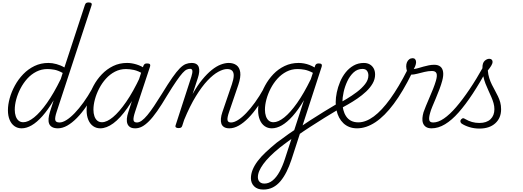

<svg xmlns="http://www.w3.org/2000/svg" viewBox="-20 -1035 4287 1574"><path d="M157 17Q124 17 98.5 -1Q73 -19 59 -52.5Q45 -86 45 -131Q45 -177 59.5 -229.5Q74 -282 102 -333.5Q130 -385 170.5 -427Q211 -469 263 -494Q315 -519 377 -519Q408 -519 443 -509.5Q478 -500 508 -482L676 -994Q680 -1006 686.5 -1010.5Q693 -1015 707 -1015Q724 -1015 729.5 -1008Q735 -1001 730 -989L444 -117Q429 -71 433 -51Q437 -31 468 -31Q477 -31 480.5 -23.5Q484 -16 482.5 -7Q481 2 474 9.5Q467 17 455 17Q426 17 408 7Q390 -3 383 -20.5Q376 -38 378 -62.5Q380 -87 389 -116L420 -213Q373 -134 327.5 -83Q282 -32 239.5 -7.5Q197 17 157 17ZM171 -33Q210 -33 259.5 -72.5Q309 -112 365 -191Q421 -270 478 -387L494 -437Q456 -458 425.5 -463.5Q395 -469 369 -469Q320 -469 278 -447.5Q236 -426 203.5 -390Q171 -354 148 -309.5Q125 -265 113 -220Q101 -175 101 -136Q101 -106 109 -82.5Q117 -59 132.5 -46Q148 -33 171 -33Z M454 17Q443 17 438 9.5Q433 2 434.5 -7Q436 -16 444.5 -23.5Q453 -31 468 -31Q493 -31 525 -51Q557 -71 592.5 -108Q628 -145 664.5 -195.5Q701 -246 735 -307Q740 -316 749 -315Q758 -314 764 -307.5Q770 -301 765 -292Q728 -222 689 -165Q650 -108 610 -67.5Q570 -27 531 -5Q492 17 454 17Z M802 17Q769 17 743.5 -1Q718 -19 704 -52.5Q690 -86 690 -131Q690 -175 704.5 -227.5Q719 -280 746.5 -331.5Q774 -383 814.5 -425.5Q855 -468 907 -493.5Q959 -519 1022 -519Q1058 -519 1098 -507Q1138 -495 1170 -472L1156 -428Q1113 -454 1078 -461.5Q1043 -469 1013 -469Q964 -469 922.5 -447.5Q881 -426 848.5 -390Q816 -354 793 -309.5Q770 -265 758 -220Q746 -175 746 -136Q746 -106 754 -82.5Q762 -59 777.5 -46Q793 -33 816 -33Q856 -33 906.5 -75Q957 -117 1014.5 -200Q1072 -283 1130 -407L1148 -369Q1085 -236 1025 -150.5Q965 -65 909 -24Q853 17 802 17ZM1089 17Q1062 17 1046.5 7Q1031 -3 1024.5 -20.5Q1018 -38 1020 -62.5Q1022 -87 1032 -116L1155 -494Q1160 -506 1166.5 -510.5Q1173 -515 1186 -515Q1204 -515 1209 -508Q1214 -501 1210 -489L1087 -117Q1072 -71 1074.5 -51Q1077 -31 1102 -31Q1112 -31 1116.5 -23.5Q1121 -16 1119.5 -7Q1118 2 1110.5 9.5Q1103 17 1089 17Z M1089 17Q1078 17 1074 9.5Q1070 2 1072.5 -7Q1075 -16 1083 -23.5Q1091 -31 1103 -31Q1121 -31 1142 -46Q1163 -61 1188 -91Q1213 -121 1242.5 -165Q1272 -209 1308 -267Q1358 -349 1393 -399Q1428 -449 1454 -475Q1480 -501 1503 -510Q1526 -519 1551 -519Q1561 -519 1563 -511.5Q1565 -504 1561.5 -495Q1558 -486 1552 -478.5Q1546 -471 1540 -471Q1525 -471 1510.5 -464.5Q1496 -458 1476.5 -436.5Q1457 -415 1426.5 -371Q1396 -327 1350 -252Q1305 -176 1268.5 -124Q1232 -72 1201.5 -41.5Q1171 -11 1144 3Q1117 17 1089 17Z M1860 17Q1834 17 1817.5 7Q1801 -3 1795 -20.5Q1789 -38 1791 -62.5Q1793 -87 1803 -116L1881 -344Q1895 -386 1896 -413.5Q1897 -441 1883.5 -455Q1870 -469 1842 -469Q1811 -469 1769.5 -446.5Q1728 -424 1681.5 -375Q1635 -326 1586 -246.5Q1537 -167 1490 -53L1474 -4Q1471 6 1464.5 10.5Q1458 15 1443 15Q1431 15 1423.5 10Q1416 5 1419 -6L1549 -407Q1559 -439 1557 -455Q1555 -471 1537 -471Q1527 -471 1523 -478.5Q1519 -486 1521 -495Q1523 -504 1530.5 -511.5Q1538 -519 1550 -519Q1575 -519 1589.5 -510Q1604 -501 1609.5 -484.5Q1615 -468 1613 -445.5Q1611 -423 1602 -396L1559 -264Q1598 -334 1638 -382.5Q1678 -431 1716 -461.5Q1754 -492 1789.5 -505.5Q1825 -519 1855 -519Q1893 -519 1918.5 -500.5Q1944 -482 1949.5 -442.5Q1955 -403 1934 -340L1858 -117Q1842 -71 1845 -51Q1848 -31 1874 -31Q1884 -31 1888 -23.5Q1892 -16 1890.5 -7Q1889 2 1881.5 9.5Q1874 17 1860 17Z M1860 17Q1849 17 1844 9.5Q1839 2 1840.5 -7Q1842 -16 1850.5 -23.5Q1859 -31 1874 -31Q1899 -31 1931 -51Q1963 -71 1998.5 -108Q2034 -145 2070.5 -195.5Q2107 -246 2141 -307Q2146 -316 2155 -315Q2164 -314 2170 -307.5Q2176 -301 2171 -292Q2134 -222 2095 -165Q2056 -108 2016 -67.5Q1976 -27 1937 -5Q1898 17 1860 17Z M2139 519Q2090 519 2063.5 492.5Q2037 466 2037 426Q2037 392 2051 357Q2065 322 2092 286Q2119 250 2159 212.5Q2199 175 2249 134Q2274 116 2298 98.5Q2322 81 2345 64Q2368 47 2392 32L2472 -214Q2425 -134 2379 -83Q2333 -32 2290.5 -7.5Q2248 17 2208 17Q2175 17 2149.5 -1Q2124 -19 2110 -52.5Q2096 -86 2096 -131Q2096 -177 2110.5 -229.5Q2125 -282 2153 -333.5Q2181 -385 2221 -427Q2261 -469 2313.5 -494Q2366 -519 2428 -519Q2449 -519 2472 -515Q2495 -511 2517 -502.5Q2539 -494 2559 -482L2564 -498Q2568 -507 2574.5 -511Q2581 -515 2593 -515Q2612 -515 2616.5 -507.5Q2621 -500 2617 -488L2369 275Q2351 329 2329 373Q2307 417 2279.5 450Q2252 483 2217 501Q2182 519 2139 519ZM2147 470Q2184 470 2215.5 444Q2247 418 2272 372Q2297 326 2316 267L2369 104Q2353 115 2338 126.5Q2323 138 2307 149.5Q2291 161 2275 174Q2228 212 2194 246Q2160 280 2138 310.5Q2116 341 2105 367.5Q2094 394 2094 418Q2094 433 2100 444.5Q2106 456 2117.5 463Q2129 470 2147 470ZM2222 -33Q2261 -33 2310.5 -72.5Q2360 -112 2415.5 -190.5Q2471 -269 2528 -386L2545 -438Q2507 -458 2476.5 -463.5Q2446 -469 2419 -469Q2370 -469 2328.5 -447.5Q2287 -426 2254.5 -390Q2222 -354 2199 -309.5Q2176 -265 2164 -220Q2152 -175 2152 -136Q2152 -106 2160 -82.5Q2168 -59 2183.5 -46Q2199 -33 2222 -33Z M2757 -140Q2699 -106 2639 -68.5Q2579 -31 2521 6.5Q2463 44 2411 81Q2405 86 2400 81.5Q2395 77 2393.5 67.5Q2392 58 2396 47Q2400 36 2412 27Q2464 -10 2520.5 -47Q2577 -84 2635.5 -119.5Q2694 -155 2751 -189Q2757 -193 2761.5 -187.5Q2766 -182 2768 -173Q2770 -164 2767.5 -154.5Q2765 -145 2757 -140Z M2743 -180Q2778 -198 2821.5 -224Q2865 -250 2905.5 -280.5Q2946 -311 2973 -345.5Q3000 -380 3000 -416Q3000 -439 2988.5 -454.5Q2977 -470 2952 -470Q2941 -470 2936.5 -477Q2932 -484 2933 -494Q2934 -504 2941.5 -511.5Q2949 -519 2961 -519Q2991 -519 3011.5 -507Q3032 -495 3043.5 -474Q3055 -453 3055 -424Q3055 -386 3035 -351Q3015 -316 2982 -285Q2949 -254 2909.5 -227Q2870 -200 2831 -178Q2792 -156 2759 -138Z M2907 17Q2872 17 2844 6Q2816 -5 2795 -25Q2774 -45 2760 -71.5Q2746 -98 2739 -130Q2732 -162 2732 -197Q2732 -234 2741 -277.5Q2750 -321 2768 -364Q2786 -407 2813.5 -441.5Q2841 -476 2878.5 -497.5Q2916 -519 2963 -519Q2974 -519 2978.5 -511.5Q2983 -504 2981 -494Q2979 -484 2971.5 -477Q2964 -470 2951 -470Q2910 -470 2879 -441.5Q2848 -413 2827.5 -369.5Q2807 -326 2797 -280Q2787 -234 2787 -197Q2787 -164 2794.5 -134.5Q2802 -105 2817.5 -81.5Q2833 -58 2858 -45Q2883 -32 2918 -32Q2979 -32 3044.5 -80.5Q3110 -129 3179 -224.5Q3248 -320 3319 -460Q3322 -466 3330 -466.5Q3338 -467 3345.5 -462.5Q3353 -458 3357 -451Q3361 -444 3357 -435Q3283 -284 3208 -183.5Q3133 -83 3057.5 -33Q2982 17 2907 17Z M3518 17Q3489 17 3472 5.5Q3455 -6 3448 -25Q3441 -44 3443 -67.5Q3445 -91 3452 -115Q3459 -135 3471.5 -166Q3484 -197 3500 -233.5Q3516 -270 3530.5 -306.5Q3545 -343 3554 -374Q3566 -416 3558 -434.5Q3550 -453 3521 -453Q3492 -453 3460.5 -445.5Q3429 -438 3400.5 -430.5Q3372 -423 3350 -423Q3339 -423 3330 -431Q3321 -439 3316 -454Q3311 -469 3310 -491Q3310 -510 3316.5 -525Q3323 -540 3335 -549Q3347 -558 3364 -558Q3376 -558 3383.5 -549Q3391 -540 3391 -526Q3391 -517 3387.5 -503.5Q3384 -490 3372 -469Q3390 -471 3410 -477Q3430 -483 3451.5 -489Q3473 -495 3495.5 -499.5Q3518 -504 3540 -504Q3571 -504 3589.5 -489.5Q3608 -475 3612.5 -445.5Q3617 -416 3605 -372Q3597 -342 3583 -304.5Q3569 -267 3553 -229.5Q3537 -192 3524 -160.5Q3511 -129 3506 -109Q3495 -71 3499 -51Q3503 -31 3531 -31Q3541 -31 3544.5 -23.5Q3548 -16 3546.5 -7Q3545 2 3538 9.5Q3531 17 3518 17Z M3518 17Q3507 17 3503 9.5Q3499 2 3501 -7Q3503 -16 3511 -23.5Q3519 -31 3532 -31Q3572 -31 3619.5 -63.5Q3667 -96 3719.5 -157Q3772 -218 3829 -302.5Q3886 -387 3945 -493Q3953 -505 3962 -503Q3971 -501 3976.5 -491Q3982 -481 3975 -469Q3914 -356 3855 -266.5Q3796 -177 3740 -113.5Q3684 -50 3628.5 -16.5Q3573 17 3518 17Z M3910 19Q3867 19 3828 7Q3789 -5 3763 -23Q3754 -32 3754 -41Q3754 -50 3761 -57Q3770 -66 3776.5 -66Q3783 -66 3794 -59Q3821 -43 3849.5 -35Q3878 -27 3910 -27Q3969 -27 4001 -57.5Q4033 -88 4033 -140Q4033 -165 4026 -189.5Q4019 -214 4008 -239.5Q3997 -265 3984.5 -292Q3972 -319 3960.5 -348Q3949 -377 3942 -410.5Q3935 -444 3935 -481Q3935 -520 3953.5 -536.5Q3972 -553 3991 -553Q4004 -553 4011 -546Q4018 -539 4018 -528Q4018 -514 4007 -496Q3996 -478 3979 -457Q3982 -423 3991 -394.5Q4000 -366 4012.5 -341Q4025 -316 4038 -292.5Q4051 -269 4062.5 -245Q4074 -221 4081 -195.5Q4088 -170 4088 -139Q4088 -68 4040.5 -24.5Q3993 19 3910 19Z"/></svg>

Font: Playwrite US Trad ExtraLight
Style: Regular
Weight: 250
Designer: Veronika Burian, José Scaglione
Foundry: TypeTogether
Version: Version 1.003